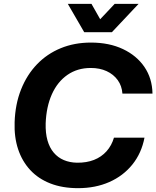

<svg xmlns="http://www.w3.org/2000/svg" viewBox="-20 -956 802 985"><path d="M380.4 9.3Q300.1 9.3 238.4 -14.8Q176.6 -38.9 135.1 -83.7Q93.6 -128.6 72.9 -190.6Q52.3 -252.7 55 -329Q58 -421.4 88 -496.9Q118 -572.3 169.7 -626.1Q221.4 -679.9 291.6 -708.7Q361.9 -737.6 446.3 -737.6Q540.1 -737.6 610.6 -704.3Q681.1 -671 721 -612.4Q760.9 -553.9 762.3 -475.9H608Q605.3 -515.4 583.9 -545.1Q562.4 -574.7 527.1 -591Q491.7 -607.3 445.6 -607.3Q377.1 -607.3 326 -571.9Q274.9 -536.4 246.2 -472.6Q217.6 -408.7 214.3 -323.3Q213 -273.1 223.6 -235.6Q234.3 -198.1 255.7 -172.9Q277.1 -147.6 307.4 -134.8Q337.7 -122 374.7 -121.3Q423.7 -120.6 462.1 -135.6Q500.4 -150.7 526.6 -180Q552.7 -209.3 564.7 -249.9H721.3Q706.1 -170.3 659.1 -111.9Q612.1 -53.6 540.7 -22.1Q469.3 9.3 380.4 9.3ZM412 -790.9 327.9 -936.1H449.3L494 -857.3L568.3 -936.1H690.9L554.1 -790.9Z"/></svg>

Font: Mona Sans ExtraLight
Style: Italic
Weight: 200
Italic angle: -11.6951°
Designer: Deni Anggara
Foundry: GitHub
Version: Version 2.000